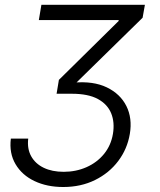

<svg xmlns="http://www.w3.org/2000/svg" viewBox="-20 -563 648 777"><path d="M235.8 193.8Q170.4 193.8 119.9 169.9Q69.3 146 43 101.6Q16.6 57.1 23.9 -2H94.2Q89.4 39.1 106.2 69.3Q123 99.6 157 116Q190.9 132.3 237.8 132.3Q287.6 132.3 330.1 113.5Q372.6 94.7 400.9 60.1Q429.2 25.4 437 -21Q444.8 -67.9 429.9 -104.5Q415 -141.1 376 -162.4Q336.9 -183.6 270.5 -183.6H209L218.3 -239.7L460 -478L460.4 -481.9H137.2L147.5 -543.5H566.4L557.1 -491.2L274.9 -214.8L276.9 -228.5Q357.4 -235.8 412.1 -209.5Q466.8 -183.1 491.5 -133.8Q516.1 -84.5 505.4 -21Q495.1 40 458.5 88.6Q421.9 137.2 364.7 165.5Q307.6 193.8 235.8 193.8Z"/></svg>

Font: Inter 16pt Light
Style: Italic
Weight: 300
Italic angle: -9.3988°
Version: Version 4.001;git-66647c0bb